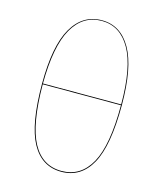

<svg xmlns="http://www.w3.org/2000/svg" viewBox="-111 -816 771 908"><g transform="rotate(15 274.5 -362.0)"><path d="M470 -370Q470 -171 420 -81Q370 9 274 9Q178 9 128.5 -81.5Q79 -172 79 -370Q79 -555 130.5 -644Q182 -733 276 -733Q368 -733 419 -643.5Q470 -554 470 -370ZM83 -372H466Q466 -554 416 -642Q366 -730 276 -730Q184 -730 134 -642.5Q84 -555 83 -372ZM466 -368H83Q84 -172 132 -83.5Q180 5 274 5Q368 5 417 -83.5Q466 -172 466 -368Z"/></g></svg>

Font: FiraGO Four
Style: Regular
Weight: 100
Designer: bBox Type
Foundry: bBox Type GmbH
Version: Version 1.001